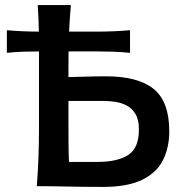

<svg xmlns="http://www.w3.org/2000/svg" viewBox="-20 -733 724 756"><path d="M125 0Q129.5 -59 131.5 -113.5Q133.5 -168 133.5 -234.5V-474.5Q133.5 -489 133.5 -503Q133.5 -517 133.5 -530.5Q105.5 -530.5 73.2 -529.5Q41 -528.5 7 -525V-614Q41.5 -611 73.5 -609.8Q105.5 -608.5 133 -608.5Q132.5 -634.5 131.5 -660.2Q130.5 -686 128.5 -713H259Q254.5 -659.5 252 -608.5H364.5Q392.5 -608.5 424.8 -609.8Q457 -611 492 -614V-525Q457 -528.5 424.8 -529.5Q392.5 -530.5 364.5 -530.5H250Q249.5 -504.5 249.5 -474.5V-429.5Q278.5 -430 315.5 -431.2Q352.5 -432.5 398 -432.5Q523 -432.5 584.8 -383Q646.5 -333.5 646.5 -215.5Q646.5 -152.5 622 -103Q597.5 -53.5 540 -25.2Q482.5 3 385 3Q307 3 244.5 1.5Q182 0 125 0ZM251.5 -95.5H364.5Q442.5 -95.5 484.8 -122.8Q527 -150 527 -223Q527 -261.5 513.5 -284Q500 -306.5 478.8 -317.5Q457.5 -328.5 434 -332Q410.5 -335.5 390.5 -335.5H249.5V-261Q249.5 -215.5 249.8 -176Q250 -136.5 251.5 -95.5Z"/></svg>

Font: Commissioner Flair Medium
Style: Regular
Weight: 500
Designer: Kostas Bartsokas
Foundry: Kostas Bartsokas
Version: Version 1.000; ttfautohint (v1.8.3)